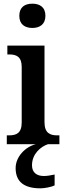

<svg xmlns="http://www.w3.org/2000/svg" viewBox="-20 -784 358 1044"><path d="M156 -632C195 -632 227 -651 227 -698C227 -746 195 -764 156 -764C116 -764 85 -746 85 -698C85 -651 116 -632 156 -632ZM17 0H175C118 14 65 68 65 130C65 206 113 240 200 240C220 240 257 234 277 224V165C255 170 235 173 218 173C181 173 154 155 154 115C154 52 202 13 241 0H303V-48H292C252 -48 222 -60 222 -120V-536H20V-488H30C69 -488 98 -476 98 -420V-118C98 -60 69 -48 29 -48H17Z"/></svg>

Font: Noto Serif Khmer SemiCondensed SemiBold
Style: Regular
Weight: 600
Width: 4
Designer: Danh Hong and the Monotype Design Team
Foundry: Monotype Imaging Inc.
Version: Version 2.004